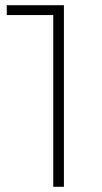

<svg xmlns="http://www.w3.org/2000/svg" viewBox="-20 -719 394 739"><path d="M6 -699H226V0H185V-680L204 -661H6Z"/></svg>

Font: Alexandria ExtraLight
Style: Regular
Weight: 250
Designer: Mohamed Gaber
Foundry: Kief Type Foundry
Version: Version 5.100